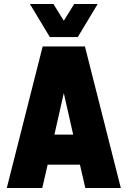

<svg xmlns="http://www.w3.org/2000/svg" viewBox="-20 -943 640 963"><path d="M14 0 194 -710H406L586 0H408L381 -117H219L192 0ZM300 -476 253 -268H347ZM130 -923H248L300 -839L352 -923H470L370 -757H230Z"/></svg>

Font: Geist Mono Black
Style: Regular
Weight: 900
Monospace: yes
Designer: Basement.studio, Andrés Briganti, Mateo Zaragoza
Foundry: Basement.studio, Vercel, Andrés Briganti, Guido Ferreyra, Mateo Zaragoza
Version: Version 1.500; ttfautohint (v1.8.4.7-5d5b)